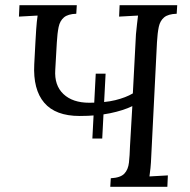

<svg xmlns="http://www.w3.org/2000/svg" viewBox="-20 -720 734 740"><path d="M336 -186 349 -436H387L374 -186ZM405 0 407 -33Q444 -35 459 -50.5Q474 -66 477 -93.5Q480 -121 481 -156L490 -311Q455 -294 404 -283.5Q353 -273 287 -273Q194 -273 150.5 -324Q107 -375 112 -472Q115 -525 116.5 -557Q118 -589 119.5 -607Q121 -625 122 -636.5Q123 -648 125 -660L53 -656L55 -700H276L274 -667Q242 -666 226.5 -653Q211 -640 206 -616Q201 -592 199 -556L193 -451Q189 -391 224.5 -357.5Q260 -324 324 -324Q384 -324 424.5 -334Q465 -344 492 -360L504 -588Q506 -608 508 -626.5Q510 -645 512 -660L439 -656L441 -700H663L661 -667Q628 -666 612.5 -653Q597 -640 592 -616.5Q587 -593 585 -557L563 -119Q562 -92 560 -72.5Q558 -53 556 -40Q574 -41 591.5 -42Q609 -43 627 -44L625 0Z"/></svg>

Font: Lora
Style: Italic
Weight: 400
Italic angle: -3°
Designer: Olga Karpushina, Alexei Vanyashin (Cyrillic)
Foundry: Cyreal
Version: Version 3.008